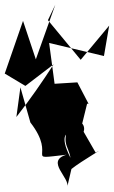

<svg xmlns="http://www.w3.org/2000/svg" viewBox="-79 -699 480 809"><path d="M222 13C266 -22 375 -84 324 -56L248 -188C217 -36 344 -191 220 -195C175 -89 209 -90 218 -34C168 -132 202 -150 238 -132L247 -96L288 -262H294L247 -352L151 -346L128 -518L359 -463L381 -591L261 -447L123 -614L154 -679L72 -449L18 -611L-59 -389L28 -337L147 -428C99 -354 48 -280 -10 -206L7 -331L49 -183C166 -32 13 -26 201 -47C110 -20 219 52 204 90Z"/></svg>

Font: Asimov Silicon
Style: Regular
Weight: 400
Designer: Google
Version: Version 2.000980; 2014